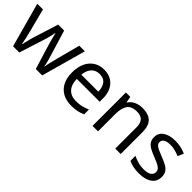

<svg xmlns="http://www.w3.org/2000/svg" viewBox="133 -1358 2180 2180"><g transform="rotate(45 1223.5 -268.0)"><path d="M431 -303Q418 -344 408.5 -383.5Q399 -423 394 -445H390Q386 -423 377 -383.5Q368 -344 354 -302L258 -1H158L11 -537H102L176 -251Q187 -208 197 -164Q207 -120 211 -91H215Q219 -108 224.5 -133Q230 -158 237 -185.5Q244 -213 251 -235L346 -537H442L534 -235Q545 -201 555.5 -161Q566 -121 570 -92H574Q577 -117 587.5 -161Q598 -205 610 -251L685 -537H775L626 -1H523Z M1078 -546Q1147 -546 1196.5 -516Q1246 -486 1272.5 -431.5Q1299 -377 1299 -304V-251H932Q934 -160 978.5 -112.5Q1023 -65 1103 -65Q1154 -65 1193.5 -74.5Q1233 -84 1275 -102V-25Q1234 -7 1194 1.5Q1154 10 1099 10Q1023 10 964.5 -21Q906 -52 873.5 -113.5Q841 -175 841 -264Q841 -352 870.5 -415Q900 -478 953.5 -512Q1007 -546 1078 -546ZM1077 -474Q1014 -474 977.5 -433.5Q941 -393 934 -321H1207Q1206 -389 1175 -431.5Q1144 -474 1077 -474Z M1693 -546Q1789 -546 1838 -499.5Q1887 -453 1887 -349V0H1800V-343Q1800 -472 1680 -472Q1591 -472 1557 -422Q1523 -372 1523 -278V0H1435V-536H1506L1519 -463H1524Q1550 -505 1596 -525.5Q1642 -546 1693 -546Z M2402 -148Q2402 -70 2344 -30Q2286 10 2188 10Q2132 10 2091.5 1Q2051 -8 2020 -24V-104Q2052 -88 2097.5 -74.5Q2143 -61 2190 -61Q2257 -61 2287 -82.5Q2317 -104 2317 -140Q2317 -160 2306 -176Q2295 -192 2266.5 -208Q2238 -224 2185 -244Q2133 -264 2096 -284Q2059 -304 2039 -332Q2019 -360 2019 -404Q2019 -472 2074.5 -509Q2130 -546 2220 -546Q2269 -546 2311.5 -536.5Q2354 -527 2391 -510L2361 -440Q2327 -454 2290 -464Q2253 -474 2214 -474Q2160 -474 2131.5 -456.5Q2103 -439 2103 -409Q2103 -387 2116 -371.5Q2129 -356 2159.5 -341.5Q2190 -327 2241 -307Q2292 -288 2328 -268Q2364 -248 2383 -219.5Q2402 -191 2402 -148Z"/></g></svg>

Font: Noto Sans Tai Viet
Style: Regular
Weight: 400
Designer: Monotype Design Team
Foundry: Monotype Imaging Inc.
Version: Version 2.003; ttfautohint (v1.8.4.7-5d5b)